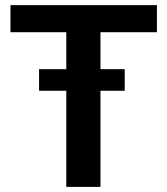

<svg xmlns="http://www.w3.org/2000/svg" viewBox="-20 -731 655 751"><path d="M467.8 -460.4V-376H373V0H239.3V-376H132.8V-460.4H239.3V-605H21V-710.9H593.8V-605H373V-460.4Z"/></svg>

Font: Vazirmatn RD UI SemiBold
Style: Regular
Weight: 600
Designer: Saber Rastikerdar
Foundry: Saber Rastikerdar
Version: Version 33.003